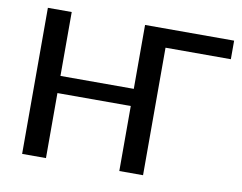

<svg xmlns="http://www.w3.org/2000/svg" viewBox="-78 -826 1174 932"><g transform="rotate(10 509.0 -360.0)"><path d="M1003.5 -720V-628.5H681.5V0H564.5V-320.5H203V0H85.5V-720H203V-405H564.5V-720Z"/></g></svg>

Font: Lato SemiBold
Style: Regular
Weight: 600
Designer: Lukasz Dziedzic with Adam Twardoch and Botio Nikoltchev
Foundry: tyPoland Lukasz Dziedzic
Version: Version 2.015; 2015-08-06; http://www.latofonts.com/